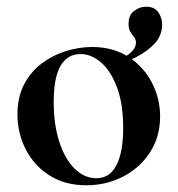

<svg xmlns="http://www.w3.org/2000/svg" viewBox="-20 -539 529 572"><path d="M237 13Q174 13 128 -16Q82 -45 57 -93.5Q32 -142 32 -198Q32 -250 52 -288Q72 -326 105 -350.5Q138 -375 177 -387Q216 -399 254 -399Q318 -399 363.5 -369Q409 -339 433 -292Q457 -245 457 -192Q457 -131 426.5 -84.5Q396 -38 346 -12.5Q296 13 237 13ZM267 -8Q307 -8 327 -47Q347 -86 347 -157Q347 -230 328.5 -279Q310 -328 281 -353Q252 -378 220 -378Q181 -378 160.5 -343Q140 -308 140 -235Q140 -167 157 -115.5Q174 -64 203 -36Q232 -8 267 -8ZM315 -337 311 -351Q385 -378 385 -412Q385 -422 379.5 -428.5Q374 -435 368.5 -444Q363 -453 363 -468Q363 -494 379.5 -506.5Q396 -519 415 -519Q440 -519 451.5 -502.5Q463 -486 463 -467Q463 -433 440.5 -409Q418 -385 384 -368Q350 -351 315 -337Z"/></svg>

Font: Cormorant Infant Light
Style: Regular
Weight: 300
Designer: Christian Thalmann (Catharsis Fonts)
Foundry: Catharsis Fonts
Version: Version 4.001